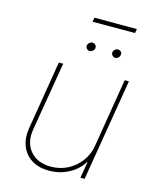

<svg xmlns="http://www.w3.org/2000/svg" viewBox="-121 -901 810 992"><g transform="rotate(15 283.5 -405.0)"><path d="M433.6 -178.7 494.1 -545.9H516.6L425.8 0H403.3L418 -86.9H415Q389.6 -43.9 340.8 -18.3Q292 7.3 235.4 6.8Q181.2 6.8 143.3 -16.8Q105.5 -40.5 88.9 -82.5Q72.3 -124.5 81.1 -178.7L141.6 -545.9H165L103.5 -178.7Q91.3 -106.4 129.6 -61Q168 -15.6 240.2 -15.6Q288.6 -15.6 329.6 -36.6Q370.6 -57.6 398.2 -94.5Q425.8 -131.3 433.6 -178.7ZM280.3 -644.5Q269.5 -645 263.2 -652.6Q256.8 -660.2 258.8 -670.9Q260.7 -678.2 267.8 -684.3Q274.9 -690.4 283.2 -690.4Q293.9 -690.4 300 -683.1Q306.2 -675.8 304.7 -665Q303.7 -657.2 296.1 -651.1Q288.6 -645 280.3 -644.5ZM417 -644.5Q406.2 -645 399.9 -653.1Q393.6 -661.1 395.5 -670.9Q397 -677.7 404.1 -684.1Q411.1 -690.4 419.9 -690.4Q430.2 -690.4 436.8 -682.9Q443.4 -675.3 440.4 -665Q438.5 -656.2 431.9 -650.6Q425.3 -645 417 -644.5ZM486.3 -817.4 482.4 -794.9H254.9L259.8 -817.4Z"/></g></svg>

Font: Inter Tight Thin
Style: Italic
Weight: 250
Italic angle: -9.39999°
Designer: Rasmus Andersson
Foundry: rsms
Version: Version 3.004